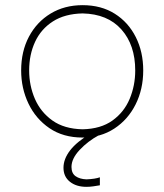

<svg xmlns="http://www.w3.org/2000/svg" viewBox="-20 -524 637 744"><path d="M300 9Q225 9 171.8 -27.2Q118.5 -63.5 90.2 -122.8Q62 -182 62 -251Q62 -325 92.2 -382Q122.5 -439 176.2 -471.5Q230 -504 300 -504Q372 -504 424.8 -470.8Q477.5 -437.5 506.2 -380.2Q535 -323 535 -251Q535 -178.5 505.5 -119.5Q476 -60.5 423 -25.8Q370 9 300 9ZM300 -23Q370.5 -24.5 415.8 -57Q461 -89.5 482.5 -141Q504 -192.5 504 -251Q504 -349.5 450.5 -409.8Q397 -470 300 -472Q231 -470.5 185 -441Q139 -411.5 116 -362Q93 -312.5 93 -251Q93 -192.5 115.2 -141Q137.5 -89.5 183.2 -57Q229 -24.5 300 -23ZM315 200Q275.5 200 250.8 180.2Q226 160.5 226 126Q226 92 251.8 58.5Q277.5 25 336 -10V-20H352L363 0Q320.5 23 288.8 56.8Q257 90.5 257 123Q257 147.5 273 158.8Q289 170 315 171Q349.5 169.5 367 163V194Q356 196 342 198Q328 200 315 200Z"/></svg>

Font: Commissioner Flair Thin
Style: Regular
Weight: 100
Designer: Kostas Bartsokas
Foundry: Kostas Bartsokas
Version: Version 1.000; ttfautohint (v1.8.3)